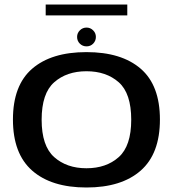

<svg xmlns="http://www.w3.org/2000/svg" viewBox="-20 -828 786 853"><path d="M364 5Q208.5 5 123 -70Q37.5 -145 37.5 -297Q37.5 -449 123 -522.8Q208.5 -596.5 364 -596.5Q519.5 -596.5 605 -522.8Q690.5 -449 690.5 -297Q690.5 -145 605 -70Q519.5 5 364 5ZM364 -80.5Q452 -80.5 507.5 -130Q563 -179.5 563 -296Q563 -413.5 507.5 -462.5Q452 -511.5 364 -511.5Q276.5 -511.5 220.8 -462.5Q165 -413.5 165 -296Q165 -179.5 220.8 -130Q276.5 -80.5 364 -80.5ZM364.5 -622Q347 -622 334.8 -634Q322.5 -646 322.5 -664Q322.5 -681 334.8 -693.2Q347 -705.5 364.5 -705.5Q381.5 -705.5 393.8 -693.2Q406 -681 406 -664Q406 -646.5 394 -634.2Q382 -622 364.5 -622ZM183 -759.5V-808H545.5V-759.5Z"/></svg>

Font: Anybody ExtraExpanded Medium
Style: Regular
Weight: 500
Width: 8
Designer: Tyler Finck
Foundry: Etcetera Type Company
Version: Version 1.010; ttfautohint (v1.8.3) -l 8 -r 50 -G 200 -x 14 